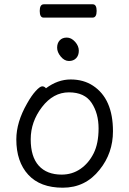

<svg xmlns="http://www.w3.org/2000/svg" viewBox="-20 -856 602 894"><path d="M347 -620Q347 -598 334.5 -585Q322 -572 301 -572Q280 -572 263 -592.5Q246 -613 246 -634Q246 -655 258 -668Q270 -681 291 -681Q312 -681 329.5 -661.5Q347 -642 347 -620ZM411 -774H183Q165 -774 165 -805Q165 -836 184 -836H412Q430 -836 430 -805Q430 -774 411 -774ZM194 -445Q249 -486 309 -486Q369 -486 413 -457Q506 -396 506 -245Q506 -143 444 -66Q378 18 272.5 18Q167 18 111.5 -42.5Q56 -103 56 -207Q56 -287 106 -374Q126 -410 146 -432Q166 -454 176.5 -454Q187 -454 194 -445ZM267 -43Q316 -43 354.5 -69.5Q393 -96 416 -142Q439 -188 439 -258Q439 -328 406.5 -377Q374 -426 301 -426Q228 -426 175.5 -357.5Q123 -289 123 -207.5Q123 -126 160.5 -84.5Q198 -43 267 -43Z"/></svg>

Font: QiushuiShotai
Style: Regular
Weight: 600
Designer: Fontworks Inc.
Foundry: Fontworks Inc.
Version: Version 1.250